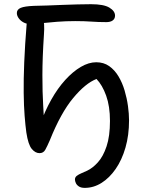

<svg xmlns="http://www.w3.org/2000/svg" viewBox="-20 -731 706 932"><path d="M391.4 181Q373.8 181 363.2 174.2Q352.6 167.4 348.2 157.7Q343.8 148 343.8 140.2Q343.8 129.4 352.8 122.5Q361.8 115.6 375.3 109.9Q388.8 104.2 403 97.6Q429.8 85 455.3 56.8Q480.8 28.6 497.3 -20.6Q513.8 -69.8 513.8 -144Q513.8 -215.2 495.3 -266.7Q476.8 -318.2 448.4 -347.6Q395.4 -327.4 335.3 -255.3Q275.2 -183.2 222 -50.4Q209 -20.4 199.8 -4Q190.6 12.4 171.8 12.4Q151.4 12.4 134.1 -8.3Q116.8 -29 107.8 -88.2Q103.2 -122 99.5 -169Q95.8 -216 95 -280.1Q94.2 -344.2 97.6 -428.4Q101 -512.6 109.8 -620Q111.8 -642.4 121.3 -656Q130.8 -669.6 147.4 -669.6Q177.4 -669.6 187.6 -645.6Q197.8 -621.6 193.2 -561.2Q185.8 -449.8 185.8 -366Q185.8 -282.2 189.6 -219.8Q193.4 -157.4 195.8 -108.8L173.8 -124.2Q197.2 -190.8 228.5 -246.6Q259.8 -302.4 296.8 -343Q333.8 -383.6 372.2 -406.2Q410.6 -428.8 447.2 -428.8Q483.4 -428.8 510 -410.1Q536.6 -391.4 555.2 -360.3Q573.8 -329.2 584.9 -291.6Q596 -254 601.2 -216.2Q606.4 -178.4 606.4 -146.8Q606.4 -74.8 589.1 -14.7Q571.8 45.4 541.5 89.1Q511.2 132.8 472.8 156.9Q434.4 181 391.4 181ZM126.8 -614.4Q108.6 -614.4 93.9 -622.4Q79.2 -630.4 70.5 -642.8Q61.8 -655.2 61.8 -667.8Q61.8 -685 80.7 -692.9Q99.6 -700.8 145 -702.6Q174.2 -702.8 209.3 -704.3Q244.4 -705.8 281.9 -707.2Q319.4 -708.6 355.4 -709.6Q391.4 -710.6 421.8 -710.6Q483.6 -710.6 511 -694Q538.4 -677.4 538.4 -655.2Q538.4 -640 527.2 -631.8Q516 -623.6 496 -623.6Q458.6 -623.6 424.3 -626.1Q390 -628.6 345 -628.6Q300.6 -628.6 257 -625.3Q213.4 -622 179.2 -618.2Q145 -614.4 126.8 -614.4Z"/></svg>

Font: Shantell Sans Light
Style: Regular
Weight: 300
Designer: Stephen Nixon, Anya Danilova, Shantell Martin
Foundry: Arrow Type
Version: Version 1.011;[c5ecc13dd]